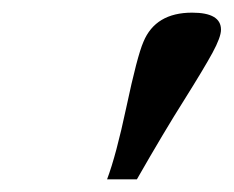

<svg xmlns="http://www.w3.org/2000/svg" viewBox="-20 -743 368 302"><path d="M148.4 -460.9Q162.6 -498.5 178.7 -574.2Q195.8 -654.8 205.6 -677.2Q224.6 -723.1 282.2 -723.1Q327.6 -723.1 327.6 -696.3Q327.6 -684.6 314.2 -659.9Q300.8 -635.3 269.5 -585.4Q238.3 -536.1 195.3 -460.9Z"/></svg>

Font: Elstob 6pt Medium
Style: Italic
Weight: 500
Italic angle: -20°
Designer: Peter S. Baker
Version: Version 1.015